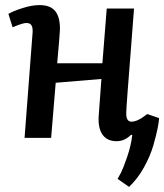

<svg xmlns="http://www.w3.org/2000/svg" viewBox="-20 -545 649 759"><path d="M380.9 -232.9 200.2 -217.8 182.1 0H77.1L108.9 -417Q109.9 -436.5 104.2 -445.3Q98.6 -454.1 84 -454.1Q69.3 -454.1 29.8 -437L13.2 -490.2Q32.7 -501.5 69.6 -513.2Q106.4 -524.9 136.2 -524.9Q180.2 -524.9 199.2 -500Q218.3 -475.1 216.8 -425.8Q216.3 -408.2 206.1 -294.9H384.8L401.9 -511.2H509.8Q505.9 -457 497.8 -354.7Q489.7 -252.4 484.4 -181.6Q479 -110.8 479 -96.2Q479 -64 500 -64Q524.4 -64 562 -94.2L608.9 -78.1Q608.4 -64.9 603.3 -38.6Q598.1 -12.2 586.2 29.5Q574.2 71.3 549.1 116.7Q523.9 162.1 490.2 193.8L444.8 162.1Q450.2 153.3 458.3 137.7Q466.3 122.1 482.2 76.7Q498 31.2 502.9 -11.2L498 -12.2Q472.7 13.2 440.9 13.2Q403.8 13.2 385.5 -12.5Q367.2 -38.1 370.1 -85.9Z"/></svg>

Font: Literata Book SemiBold
Style: Italic
Weight: 600
Italic angle: -3°
Designer: Latin by Veronika Burian and Jose Scaglione. Greek by Irene Vlachou. Cyrillic by Vera Evstafieva
Foundry: TypeTogether
Version: Version 1.003;PS 001.003;hotconv 1.0.88;makeotf.lib2.5.64775